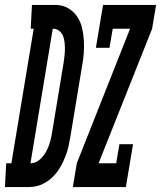

<svg xmlns="http://www.w3.org/2000/svg" viewBox="-76 -755 650 775"><path d="M-56 0 -51 -96H-30L60 -639H48L53 -735H81H153Q179 -734 200.5 -721Q222 -708 235.5 -688Q249 -668 255 -643Q261 -618 262.5 -592Q264 -566 262 -539.5Q260 -513 255 -487L208 -203Q205 -186 201.5 -168.5Q198 -151 192 -134.5Q186 -118 178.5 -101.5Q171 -85 160.5 -69.5Q150 -54 137 -41Q124 -28 108 -18.5Q92 -9 75 -4.5Q58 0 40 0ZM47 -96Q67 -96 83.5 -110Q100 -124 110 -142.5Q120 -161 125.5 -180Q131 -199 134 -219L181 -503Q183 -517 184.5 -530.5Q186 -544 186 -558Q186 -572 184.5 -585.5Q183 -599 178 -611Q173 -623 162.5 -631Q152 -639 138 -639H137ZM218 0 234 -96 449 -639H379L366 -562H311L340 -735H554L538 -639L322 -96H393L406 -173H461L432 0Z"/></svg>

Font: Iosevka Slab
Style: Bold Italic
Weight: 700
Italic angle: -9°
Monospace: yes
Designer: Belleve Invis
Foundry: Belleve Invis
Version: Version 11.1.0; ttfautohint (v1.8.3)